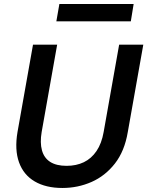

<svg xmlns="http://www.w3.org/2000/svg" viewBox="-20 -922 732 954"><path d="M290 12Q208 12 152.5 -20.5Q97 -53 74.5 -115.5Q52 -178 67 -266L144 -700H264L187 -266Q178 -213 188.5 -175Q199 -137 229.5 -117.5Q260 -98 311 -98Q359 -98 396.5 -116Q434 -134 459.5 -171.5Q485 -209 495 -266L572 -700H692L615 -266Q599 -171 551 -109.5Q503 -48 435 -18Q367 12 290 12ZM260 -816 275 -902H644L630 -816Z"/></svg>

Font: DM Sans SemiBold
Style: Italic
Weight: 600
Italic angle: -10°
Designer: Colophon Foundry, Jonny Pinhorn
Foundry: Colophon Foundry
Version: Version 4.004;gftools[0.9.30]